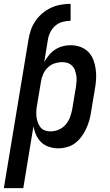

<svg xmlns="http://www.w3.org/2000/svg" viewBox="-52 -763 572 998"><path d="M96 -557Q100 -582 108.5 -607Q117 -632 132.5 -654.5Q148 -677 169 -694.5Q190 -712 214 -723Q238 -734 264 -738.5Q290 -743 315 -743V-655Q295 -655 274 -649.5Q253 -644 236.5 -630Q220 -616 210 -596.5Q200 -577 197 -557ZM-32 215 96 -557H197L178 -441Q189 -460 203 -477Q217 -494 235 -505.5Q253 -517 273.5 -522.5Q294 -528 314 -528Q341 -528 365 -519.5Q389 -511 406.5 -493.5Q424 -476 433 -452.5Q442 -429 445.5 -403.5Q449 -378 447.5 -351.5Q446 -325 441 -299L421 -179Q418 -157 411.5 -135Q405 -113 395 -92Q385 -71 371 -52Q357 -33 338.5 -19Q320 -5 297 1.5Q274 8 252 8Q227 8 203.5 0.5Q180 -7 163 -23Q146 -39 136 -61Q126 -83 122 -107L69 215ZM210 -80Q231 -80 252 -88.5Q273 -97 288 -114Q303 -131 311 -151.5Q319 -172 323 -193L343 -313Q345 -328 346 -342.5Q347 -357 344.5 -371Q342 -385 337.5 -398Q333 -411 323 -421Q313 -431 300 -435.5Q287 -440 272 -440Q252 -440 232 -433.5Q212 -427 196.5 -412Q181 -397 172.5 -378Q164 -359 161 -339L141 -219Q138 -204 137 -188Q136 -172 137.5 -157Q139 -142 144 -128Q149 -114 157.5 -102.5Q166 -91 180 -85.5Q194 -80 210 -80Z"/></svg>

Font: Iosevka Semibold Oblique
Style: Regular
Weight: 600
Italic angle: -9°
Monospace: yes
Designer: Belleve Invis
Foundry: Belleve Invis
Version: Version 32.5.0; ttfautohint (v1.8.4)